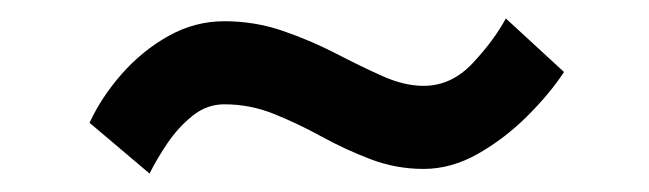

<svg xmlns="http://www.w3.org/2000/svg" viewBox="-20 -377 703 208"><path d="M591 -299Q576 -276 551.5 -251.5Q527 -227 498 -210.5Q469 -194 439 -194Q409 -194 381.5 -204.5Q354 -215 328.5 -229Q303 -243 277 -253.5Q251 -264 223 -264Q204 -264 188.5 -251.5Q173 -239 161.5 -222Q150 -205 142 -189L77 -244Q90 -272 112 -297Q134 -322 162.5 -338Q191 -354 223 -354Q256 -354 286.5 -343.5Q317 -333 344 -319Q371 -305 394.5 -294.5Q418 -284 439 -284Q469 -284 492 -308.5Q515 -333 528 -357Z"/></svg>

Font: Rosario Light
Style: Bold
Weight: 700
Version: Version 1.101; ttfautohint (v1.8.1.43-b0c9)